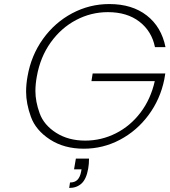

<svg xmlns="http://www.w3.org/2000/svg" viewBox="-20 -728 838 949"><path d="M746 -495Q730 -574 669 -621Q608 -668 513 -668Q430 -668 356 -629Q282 -590 230.5 -518Q179 -446 162 -350Q155 -312 155 -278Q155 -226 176 -168Q197 -110 257.5 -71.5Q318 -33 401 -33Q481 -33 552.5 -69Q624 -105 674.5 -171.5Q725 -238 745 -327H432L438 -365H797L792 -335Q772 -237 714 -159Q656 -81 572.5 -37Q489 7 394 7Q297 7 227 -38.5Q157 -84 133 -150Q109 -216 109 -275Q109 -311 116 -350Q134 -454 192.5 -535.5Q251 -617 337 -662.5Q423 -708 520 -708Q633 -708 705.5 -651.5Q778 -595 798 -495ZM420 56Q420 83 416 105Q407 157 383 179Q359 201 322 201L326 174Q350 174 363 160.5Q376 147 381 120L383 109H346L355 56Z"/></svg>

Font: Fz Poppins ExtLt
Style: Italic
Weight: 200
Italic angle: -10°
Designer: Ninad Kale (Devanagari), Jonny Pinhorn (Latin)
Foundry: Indian Type Foundry
Version: Vit hóa bi Vntype.Com & FontZin.Com